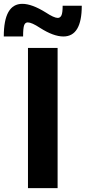

<svg xmlns="http://www.w3.org/2000/svg" viewBox="-48 -980 446 1000"><path d="M190.4 -915Q233.4 -886.7 252.9 -886.7Q265.6 -886.7 272 -899.9Q278.3 -913.1 278.3 -950.2H377.9Q377.9 -790 282.2 -790Q230.5 -790 160.2 -835Q117.2 -863.3 96.7 -863.3Q83 -863.3 77.6 -848.1Q72.3 -833 72.3 -790H-28.3Q-28.3 -960 68.4 -960Q118.2 -960 190.4 -915ZM97.7 0V-730.5H252V0Z"/></svg>

Font: Mgen+ 1c bold
Style: Bold
Weight: 700
Designer: [Source Han Sans]
Ryoko NISHIZUKA  (kana & ideographs); Paul D. Hunt (Latin, Greek & Cyrillic); Wenlong ZHANG  (bopomofo
Version: Version 1.059.20150602